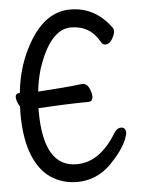

<svg xmlns="http://www.w3.org/2000/svg" viewBox="-53 -760 606 824"><g transform="rotate(-5 250.0 -348.0)"><path d="M247 22Q184 22 134.5 -10.5Q85 -43 57 -113.5Q29 -184 29 -293L30 -322Q26 -326 22 -336Q15 -352 15 -363Q15 -380 34 -380Q46 -499 101 -593Q173 -718 280 -718Q389 -718 457 -622Q460 -616 460 -610Q460 -595 447.5 -575Q435 -555 419 -555Q406 -555 400 -567Q360 -641 277 -641Q187 -641 132 -475Q118 -427 113 -379Q247 -388 268 -391Q297 -395 305 -395Q324 -395 333.5 -374.5Q343 -354 343 -339Q343 -316 324 -316Q246 -316 111 -308H108V-295Q108 -54 251 -54Q352 -54 425 -176Q437 -194 453 -194Q474 -194 474 -169Q474 -163 466 -142Q448 -97 394 -41Q331 22 247 22Z"/></g></svg>

Font: LXGW WenKai Mono Medium
Style: Regular
Weight: 500
Monospace: yes
Designer: LXGW / Fontworks Inc.
Foundry: LXGW / Fontworks Inc.
Version: Version 1.520; June 14, 2025